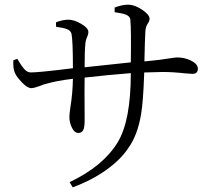

<svg xmlns="http://www.w3.org/2000/svg" viewBox="-20 -770 883 819"><path d="M290 29 277 7Q420 -61 482 -163Q538 -255 538 -458Q436 -450 341 -439Q340 -382 341 -286Q341 -263 341 -256Q341 -227 335 -215Q329 -203 314 -203Q297 -203 286 -227Q276 -248 276 -271Q276 -283 280 -311Q290 -371 291 -434Q219 -425 179 -413Q168 -411 149 -403Q125 -394 113 -394Q97 -394 73 -419Q51 -442 43 -460Q35 -479 37 -513L54 -519Q55 -517 58 -512Q73 -487 82 -477Q96 -461 111 -461Q147 -461 291 -479Q291 -597 285 -626Q282 -639 265 -646Q252 -651 219 -656V-675Q248 -686 272 -686Q296 -686 325 -669Q357 -651 357 -633Q357 -624 352 -613Q345 -598 344 -581Q341 -556 341 -483Q450 -494 538 -504Q540 -642 536 -687Q534 -701 516 -708Q504 -713 469 -718V-738Q502 -750 525 -750Q555 -750 587 -728Q618 -707 618 -690Q618 -681 612 -672Q601 -657 600 -635Q600 -621 598 -587Q597 -533 596 -508Q663 -514 710 -522Q728 -525 736 -525Q767 -525 794 -512Q824 -497 824 -477Q824 -455 801 -455Q793 -455 770 -457Q718 -463 674 -463Q653 -463 601 -461Q597 -461 595 -461Q595 -459 595 -455Q591 -338 582 -284Q567 -193 527 -138Q495 -90 436 -47Q372 -1 290 29Z"/></svg>

Font: GenRyuMin TW R
Style: Regular
Weight: 400
Version: Version 1.501;PS 1;hotconv 16.6.51;makeotf.lib2.5.65220